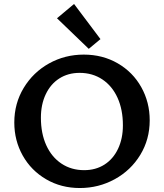

<svg xmlns="http://www.w3.org/2000/svg" viewBox="-20 -940 825 967"><path d="M267 -848 353 -920 486 -743 427 -694ZM52 -323Q52 -419 99.5 -497.5Q147 -576 227 -620.5Q307 -665 402 -665Q497 -665 573 -621Q649 -577 691.5 -501Q734 -425 734 -334Q734 -238 686.5 -160Q639 -82 558 -37.5Q477 7 382 7Q288 7 212.5 -37Q137 -81 94.5 -156.5Q52 -232 52 -323ZM599 -309Q599 -388 572 -447.5Q545 -507 495.5 -540Q446 -573 381 -573Q323 -573 279 -545Q235 -517 210.5 -465.5Q186 -414 186 -347Q186 -268 213 -208.5Q240 -149 289.5 -116Q339 -83 404 -83Q462 -83 506 -111Q550 -139 574.5 -190.5Q599 -242 599 -309Z"/></svg>

Font: Ysabeau SC
Style: Bold
Weight: 700
Designer: Christian Thalmann (Catharsis Fonts)
Version: Version 0.003